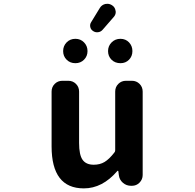

<svg xmlns="http://www.w3.org/2000/svg" viewBox="-20 -990 1040 1023"><path d="M426.8 13.7Q254.9 13.7 254.9 -210V-502Q254.9 -526.4 271.5 -543Q288.1 -559.6 312.5 -559.6H343.8Q368.2 -559.6 384.8 -543Q401.4 -526.4 401.4 -502V-228.5Q401.4 -165 419.9 -138.7Q438.5 -112.3 479.5 -112.3Q512.7 -112.3 537.1 -127Q561.5 -141.6 588.9 -176.8Q593.8 -181.6 593.8 -189.5V-502Q593.8 -526.4 610.4 -543Q627 -559.6 651.4 -559.6H682.6Q707 -559.6 723.6 -543Q740.2 -526.4 740.2 -502V-57.6Q740.2 -34.2 723.6 -17.1Q707 0 682.6 0H678.7Q653.3 0 634.8 -16.1Q616.2 -32.2 613.3 -56.6L610.4 -78.1Q609.4 -80.1 607.4 -80.1Q605.5 -80.1 604.5 -78.1Q525.4 13.7 426.8 13.7ZM527.3 -832Q517.6 -820.3 502.9 -818.4Q488.3 -816.4 476.6 -824.2Q463.9 -832 460.9 -846.2Q458 -860.4 465.8 -872.1L511.7 -947.3Q521.5 -963.9 541 -968.8Q546.9 -969.7 551.8 -969.7Q565.4 -969.7 577.1 -961.9Q592.8 -952.1 595.7 -932.6Q596.7 -929.7 596.7 -926.8Q596.7 -911.1 585.9 -899.4ZM381.8 -653.3Q353.5 -653.3 335 -671.9Q316.4 -690.4 316.4 -717.8Q316.4 -745.1 335 -764.2Q353.5 -783.2 381.8 -783.2Q409.2 -783.2 427.7 -764.2Q446.3 -745.1 446.3 -717.8Q446.3 -690.4 427.7 -671.9Q409.2 -653.3 381.8 -653.3ZM622.1 -653.3Q592.8 -653.3 574.2 -671.9Q555.7 -690.4 555.7 -717.8Q555.7 -745.1 574.7 -764.2Q593.8 -783.2 621.6 -783.2Q649.4 -783.2 667.5 -764.2Q685.5 -745.1 685.5 -717.8Q685.5 -690.4 667.5 -671.9Q649.4 -653.3 622.1 -653.3Z"/></svg>

Font: Gen Jyuu Gothic Monospace Bold
Style: Bold
Weight: 700
Designer: [Source Han Sans]
Ryoko NISHIZUKA  (kana & ideographs); Paul D. Hunt (Latin, Greek & Cyrillic); Wenlong ZHANG  (bopomofo
Version: Version 1.002.20150607